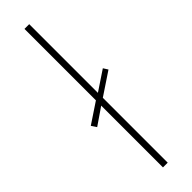

<svg xmlns="http://www.w3.org/2000/svg" viewBox="-266 -803 745 745"><g transform="rotate(-45 106.5 -431.0)"><path d="M94 -51H120V-407L213 -469L201 -488L120 -434V-811H94V-419L10 -363L24 -342L94 -390Z"/></g></svg>

Font: Noto Sans Tamil UI Thin
Style: Regular
Weight: 100
Designer: Jelle Bosma - Monotype Design Team
Foundry: Monotype Imaging Inc.
Version: Version 2.004